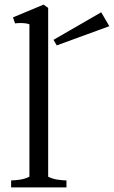

<svg xmlns="http://www.w3.org/2000/svg" viewBox="-20 -809 492 829"><path d="M28 0V-30Q41 -30 64 -33Q87 -36 107 -46V-704Q94 -709 76.5 -709.5Q59 -710 45 -708L36 -734L168 -789L188 -775V-46Q208 -36 231 -33Q254 -30 267 -30V0ZM225 -613 211 -637 417 -756 452 -696Z"/></svg>

Font: Joan
Style: Regular
Weight: 400
Designer: Paolo Biagini
Version: Version 1.001; ttfautohint (v1.8.4.7-5d5b);gftools[0.9.30]